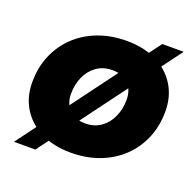

<svg xmlns="http://www.w3.org/2000/svg" viewBox="-144 -915 1135 1131"><g transform="rotate(20 424.0 -350.0)"><path d="M396 16Q287 16 207.5 -24Q128 -64 84.5 -134.5Q41 -205 41 -297Q41 -390 73.5 -466.5Q106 -543 165 -599Q224 -655 305 -685.5Q386 -716 482 -716Q591 -716 670.5 -676Q750 -636 793.5 -565.5Q837 -495 837 -403Q837 -310 804.5 -233.5Q772 -157 713 -101Q654 -45 573 -14.5Q492 16 396 16ZM416 -175Q474 -175 515 -204.5Q556 -234 577.5 -283Q599 -332 599 -389Q599 -450 563 -487.5Q527 -525 462 -525Q404 -525 363 -495.5Q322 -466 300.5 -417.5Q279 -369 279 -311Q279 -250 315.5 -212.5Q352 -175 416 -175ZM60 70 684 -770H818L194 70Z"/></g></svg>

Font: Montserrat Black
Style: Italic
Weight: 900
Italic angle: -11.3°
Designer: Julieta Ulanovsky
Foundry: Julieta Ulanovsky
Version: Version 9.000; ttfautohint (v1.8.4.7-5d5b)